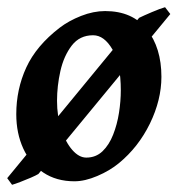

<svg xmlns="http://www.w3.org/2000/svg" viewBox="-27 -488 497 538"><path d="M450.2 -448.7 80.6 -0.5Q74.2 3.4 59.6 9.8Q44.9 16.1 29.5 22Q14.2 27.8 6.8 29.8L-6.8 11.2L362.8 -438Q374.5 -443.8 398.7 -454.1Q422.9 -464.4 435.5 -467.8ZM425.3 -272.9Q425.3 -208 393.1 -141.8Q360.8 -75.7 306.2 -30.8Q280.8 -9.8 245.8 5.1Q210.9 20 181.6 20Q130.9 20 94.2 -4.6Q57.6 -29.3 38.1 -72Q18.6 -114.7 18.6 -168Q18.6 -237.8 46.6 -298.8Q74.7 -359.9 140.1 -410.2Q165.5 -429.7 200.2 -443.4Q234.9 -457 267.6 -457Q344.2 -457 384.8 -405.5Q425.3 -354 425.3 -272.9ZM311.5 -234.9Q311.5 -309.1 288.3 -349.1Q265.1 -389.2 233.9 -389.2Q196.3 -389.2 174.1 -360.4Q151.9 -331.5 142.3 -289.3Q132.8 -247.1 132.8 -205.6Q132.8 -162.1 144.8 -125.7Q156.7 -89.4 175.5 -67.9Q194.3 -46.4 214.8 -46.4Q241.7 -46.4 260.3 -64.2Q278.8 -82 290 -110.6Q301.3 -139.2 306.4 -171.9Q311.5 -204.6 311.5 -234.9Z"/></svg>

Font: Gentium Plus
Style: Bold Italic
Weight: 700
Italic angle: -8°
Designer: Victor Gaultney, Annie Olsen, Iska Routamaa, Becca Hirsbrunner
Foundry: SIL International
Version: Version 6.101